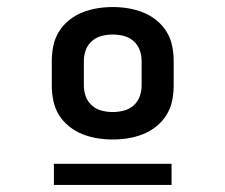

<svg xmlns="http://www.w3.org/2000/svg" viewBox="-20 -713 640 545"><path d="M300 -317Q278 -317 256.5 -320.5Q235 -324 214.5 -332Q194 -340 176.5 -354Q159 -368 147.5 -386.5Q136 -405 131.5 -426.5Q127 -448 127 -470V-540Q127 -562 131.5 -583.5Q136 -605 147.5 -623.5Q159 -642 176.5 -656Q194 -670 214.5 -678Q235 -686 256.5 -689.5Q278 -693 300 -693Q322 -693 343.5 -689.5Q365 -686 385.5 -678Q406 -670 423.5 -656Q441 -642 452.5 -623.5Q464 -605 468.5 -583.5Q473 -562 473 -540V-470Q473 -448 468.5 -426.5Q464 -405 452.5 -386.5Q441 -368 423.5 -354Q406 -340 385.5 -332Q365 -324 343.5 -320.5Q322 -317 300 -317ZM300 -395Q316 -395 331.5 -399Q347 -403 359 -413.5Q371 -424 376.5 -439Q382 -454 382 -470V-540Q382 -556 376.5 -571Q371 -586 359 -596.5Q347 -607 331.5 -611Q316 -615 300 -615Q284 -615 268.5 -611Q253 -607 241 -596.5Q229 -586 223.5 -571Q218 -556 218 -540V-470Q218 -454 223.5 -439Q229 -424 241 -413.5Q253 -403 268.5 -399Q284 -395 300 -395ZM133 -188V-248H467V-188Z"/></svg>

Font: R Plex Mono
Style: Bold
Weight: 700
Monospace: yes
Designer: Belleve Invis
Foundry: Belleve Invis
Version: Version 31.8.0